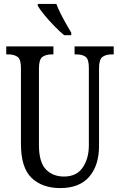

<svg xmlns="http://www.w3.org/2000/svg" viewBox="-20 -951 613 981"><path d="M288 10Q196 10 141.5 -42Q87 -94 87 -216V-605Q87 -649 69 -661Q51 -673 23 -673H12V-714H253V-673H243Q215 -673 197 -660.5Q179 -648 179 -601V-210Q179 -122 214.5 -85.5Q250 -49 307 -49Q371 -49 402.5 -95Q434 -141 434 -208V-605Q434 -649 417 -661Q400 -673 371 -673H361V-714H561V-673H550Q522 -673 504 -660.5Q486 -648 486 -601V-206Q486 -106 436 -48Q386 10 288 10ZM308 -771Q286 -789 258 -817.5Q230 -846 206.5 -875Q183 -904 173 -921V-931H268Q276 -909 289.5 -882Q303 -855 318 -829Q333 -803 344 -784V-771Z"/></svg>

Font: Noto Serif Tamil ExtraCondensed
Style: Regular
Weight: 400
Width: 2
Designer: Indian Type Foundry, Tom Grace, and the Monotype Design Team
Foundry: Monotype Imaging Inc.
Version: Version 2.004; ttfautohint (v1.8.4.7-5d5b)